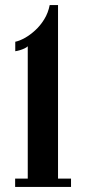

<svg xmlns="http://www.w3.org/2000/svg" viewBox="-20 -741 342 761"><path d="M40 0V-33H90V-557.5Q85.5 -553 77 -549Q68.5 -545 58.5 -542Q48.5 -539 40.5 -538V-575.5Q57.5 -579 78.2 -590.5Q99 -602 119.5 -620.8Q140 -639.5 155.5 -664.8Q171 -690 177 -721H210V-33H261.5V0Z"/></svg>

Font: Imbue 24pt
Style: Bold
Weight: 700
Designer: Tyler Finck
Foundry: Etcetera Type Company
Version: Version 1.102